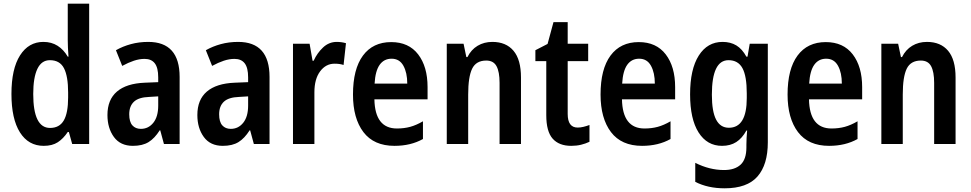

<svg xmlns="http://www.w3.org/2000/svg" viewBox="-20 -780 5259 1040"><path d="M217 10Q134 10 88 -63Q42 -136 42 -271Q42 -407 88.5 -480Q135 -553 215 -553Q259 -553 292 -532Q325 -511 347 -473H351Q349 -498 348 -521.5Q347 -545 347 -563V-760H463V0H371L353 -65H347Q323 -29 293 -9.5Q263 10 217 10ZM251 -87Q302 -87 325.5 -127.5Q349 -168 349 -252V-279Q349 -367 326.5 -410.5Q304 -454 250 -454Q205 -454 182.5 -407Q160 -360 160 -271Q160 -87 251 -87Z M783 -553Q953 -553 953 -363V0H868L848 -74H845Q818 -31 785 -10.5Q752 10 700 10Q632 10 597 -38Q562 -86 562 -157Q562 -240 613.5 -284Q665 -328 764 -332L837 -335V-361Q837 -413 818.5 -437Q800 -461 763 -461Q735 -461 705 -451Q675 -441 642 -423L608 -508Q645 -529 689 -541Q733 -553 783 -553ZM788 -255Q731 -253 705.5 -229Q680 -205 680 -161Q680 -120 697 -101Q714 -82 743 -82Q784 -82 810.5 -115Q837 -148 837 -208V-258Z M1270 -553Q1440 -553 1440 -363V0H1355L1335 -74H1332Q1305 -31 1272 -10.5Q1239 10 1187 10Q1119 10 1084 -38Q1049 -86 1049 -157Q1049 -240 1100.5 -284Q1152 -328 1251 -332L1324 -335V-361Q1324 -413 1305.5 -437Q1287 -461 1250 -461Q1222 -461 1192 -451Q1162 -441 1129 -423L1095 -508Q1132 -529 1176 -541Q1220 -553 1270 -553ZM1275 -255Q1218 -253 1192.5 -229Q1167 -205 1167 -161Q1167 -120 1184 -101Q1201 -82 1230 -82Q1271 -82 1297.5 -115Q1324 -148 1324 -208V-258Z M1804 -553Q1830 -553 1854 -546L1841 -428Q1821 -435 1792 -435Q1745 -435 1714 -393.5Q1683 -352 1683 -280V0H1567V-543H1657L1673 -451H1679Q1698 -493 1730 -523Q1762 -553 1804 -553Z M2099 -552Q2194 -552 2245 -485.5Q2296 -419 2296 -308V-242H2008Q2011 -84 2130 -84Q2169 -84 2202 -93Q2235 -102 2271 -123V-27Q2205 10 2117 10Q2005 10 1948.5 -64.5Q1892 -139 1892 -268Q1892 -406 1946 -479Q2000 -552 2099 -552ZM2101 -462Q2060 -462 2036.5 -429Q2013 -396 2009 -327H2186Q2186 -386 2165 -424Q2144 -462 2101 -462Z M2647 -553Q2721 -553 2761.5 -505Q2802 -457 2802 -360V0H2686V-331Q2686 -391 2669.5 -421.5Q2653 -452 2614 -452Q2559 -452 2537.5 -408Q2516 -364 2516 -268V0H2400V-543H2491L2506 -471H2512Q2532 -511 2567 -532Q2602 -553 2647 -553Z M3109 -89Q3124 -89 3140.5 -93Q3157 -97 3173 -103V-12Q3152 -2 3127.5 4Q3103 10 3074 10Q3008 10 2973.5 -29Q2939 -68 2939 -156V-449H2880V-508L2946 -542L2978 -660H3055V-543H3166V-449H3055V-163Q3055 -89 3109 -89Z M3440 -552Q3535 -552 3586 -485.5Q3637 -419 3637 -308V-242H3349Q3352 -84 3471 -84Q3510 -84 3543 -93Q3576 -102 3612 -123V-27Q3546 10 3458 10Q3346 10 3289.5 -64.5Q3233 -139 3233 -268Q3233 -406 3287 -479Q3341 -552 3440 -552ZM3442 -462Q3401 -462 3377.5 -429Q3354 -396 3350 -327H3527Q3527 -386 3506 -424Q3485 -462 3442 -462Z M3894 -553Q3937 -553 3968.5 -534Q4000 -515 4023 -473H4029L4041 -543H4139V-9Q4139 112 4083 176Q4027 240 3905 240Q3814 240 3746 205V102Q3823 141 3902 141Q3960 141 3991.5 112Q4023 83 4023 18V4Q4023 -11 4024 -32.5Q4025 -54 4027 -73H4023Q4000 -31 3968 -10.5Q3936 10 3891 10Q3810 10 3764 -62.5Q3718 -135 3718 -269Q3718 -405 3765 -479Q3812 -553 3894 -553ZM3926 -454Q3836 -454 3836 -267Q3836 -176 3859 -132Q3882 -88 3928 -88Q4025 -88 4025 -249V-274Q4025 -368 4001.5 -411Q3978 -454 3926 -454Z M4453 -552Q4548 -552 4599 -485.5Q4650 -419 4650 -308V-242H4362Q4365 -84 4484 -84Q4523 -84 4556 -93Q4589 -102 4625 -123V-27Q4559 10 4471 10Q4359 10 4302.5 -64.5Q4246 -139 4246 -268Q4246 -406 4300 -479Q4354 -552 4453 -552ZM4455 -462Q4414 -462 4390.5 -429Q4367 -396 4363 -327H4540Q4540 -386 4519 -424Q4498 -462 4455 -462Z M5001 -553Q5075 -553 5115.5 -505Q5156 -457 5156 -360V0H5040V-331Q5040 -391 5023.5 -421.5Q5007 -452 4968 -452Q4913 -452 4891.5 -408Q4870 -364 4870 -268V0H4754V-543H4845L4860 -471H4866Q4886 -511 4921 -532Q4956 -553 5001 -553Z"/></svg>

Font: Noto Sans Khmer UI Condensed SemiBold
Style: Regular
Weight: 600
Width: 3
Designer: Danh Hong and the Monotype Design Team
Foundry: Monotype Imaging Inc.
Version: Version 2.002; ttfautohint (v1.8.4.7-5d5b)